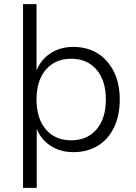

<svg xmlns="http://www.w3.org/2000/svg" viewBox="-20 -725 657 925"><path d="M91 180V-705H156V-378H153Q173 -434 220.5 -466.5Q268 -499 333 -499Q401 -499 451 -467.5Q501 -436 529 -379Q557 -322 557 -245Q557 -169 529.5 -111.5Q502 -54 451.5 -23Q401 8 334 8Q269 8 221.5 -24Q174 -56 154 -112H157V180ZM323 -49Q400 -49 445 -101.5Q490 -154 490 -246Q490 -337 445 -389.5Q400 -442 323 -442Q246 -442 201 -389.5Q156 -337 156 -246Q156 -154 201 -101.5Q246 -49 323 -49Z"/></svg>

Font: Nunito Sans 9pt Light
Style: Regular
Weight: 300
Version: Version 3.101;gftools[0.9.27]